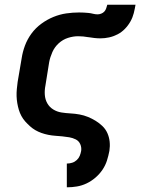

<svg xmlns="http://www.w3.org/2000/svg" viewBox="-20 -581 640 816"><path d="M264 215V114H266Q276 114 287 110.5Q298 107 306.5 99Q315 91 319 81Q323 71 325 60Q327 45 321 31.5Q315 18 302 11.5Q289 5 274.5 2.5Q260 0 244.5 -1.5Q229 -3 214.5 -4Q200 -5 185 -8Q170 -11 156 -16Q142 -21 130 -28Q118 -35 107.5 -44.5Q97 -54 87.5 -64.5Q78 -75 71 -88Q64 -101 60 -114.5Q56 -128 53.5 -142.5Q51 -157 50.5 -172Q50 -187 51.5 -202.5Q53 -218 55 -233L72 -333Q76 -360 86 -387Q96 -414 113.5 -438Q131 -462 155.5 -480Q180 -498 207 -509Q234 -520 261.5 -524Q289 -528 316 -528Q326 -528 336 -527.5Q346 -527 356 -526Q366 -525 375.5 -522.5Q385 -520 395 -520Q402 -520 410 -523Q418 -526 423.5 -532Q429 -538 431.5 -546Q434 -554 436 -561H556Q553 -543 548.5 -525Q544 -507 534.5 -490Q525 -473 511 -458.5Q497 -444 479.5 -435Q462 -426 443.5 -422Q425 -418 407 -418Q394 -418 381 -419.5Q368 -421 356 -423H355Q344 -425 333.5 -426Q323 -427 312 -427Q291 -427 269 -420Q247 -413 229.5 -397Q212 -381 202.5 -359.5Q193 -338 189 -317L173 -217Q169 -197 170.5 -177.5Q172 -158 181 -142Q190 -126 206 -116Q222 -106 241 -103Q260 -100 279.5 -99Q299 -98 318 -94.5Q337 -91 354 -84Q371 -77 386.5 -67.5Q402 -58 415.5 -45Q429 -32 436.5 -15Q444 2 446 21Q448 40 445 60Q441 81 434.5 101.5Q428 122 415.5 140.5Q403 159 385.5 174Q368 189 348 198.5Q328 208 307 211.5Q286 215 266 215Z"/></svg>

Font: Iosevka Aile
Style: Bold Italic
Weight: 700
Italic angle: -9°
Designer: Belleve Invis
Foundry: Belleve Invis
Version: Version 28.0.1; ttfautohint (v1.8.4)